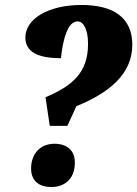

<svg xmlns="http://www.w3.org/2000/svg" viewBox="-20 -744 552 772"><path d="M163 -353 180 -238H251L287 -317C415 -369 512 -444 512 -564C512 -674 435 -724 308 -724C172 -724 82 -667 82 -593C82 -537 129 -510 225 -510C233 -586 252 -658 292 -658C316 -658 334 -625 334 -567C334 -449 267 -397 163 -353ZM187 8C232 8 281 -17 281 -91C281 -141 247 -166 199 -166C142 -166 105 -126 105 -66C105 -16 138 8 187 8Z"/></svg>

Font: Noto Serif Condensed Black
Style: Italic
Weight: 900
Width: 3
Italic angle: -12°
Designer: Monotype Design Team
Foundry: Monotype Imaging Inc.
Version: Version 2.013